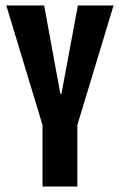

<svg xmlns="http://www.w3.org/2000/svg" viewBox="-20 -680 436 700"><path d="M135 0V-224L3 -660H141L200 -338H204L264 -660H394L262 -224V0Z"/></svg>

Font: Bricolage Grotesque 96pt Condensed SemiBold
Style: Regular
Weight: 600
Width: 3
Designer: Mathieu Triay
Foundry: Atelier Triay
Version: Version 1.001; ttfautohint (v1.8.4.7-5d5b);gftools[0.9.33.de